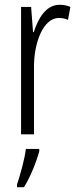

<svg xmlns="http://www.w3.org/2000/svg" viewBox="-20 -561 323 802"><path d="M229 -541C172 -541 140 -485 121 -427H118L110 -532H68V0H122V-279C121 -383 161 -486 226 -486C240 -486 254 -483 264 -478L274 -532C259 -539 243 -541 229 -541ZM144 71V61H88C84 101 63 174 51 210V221H80C107 178 131 118 144 71Z"/></svg>

Font: Noto Sans Devanagari UI ExtraCondensed Light
Style: Regular
Weight: 300
Width: 2
Designer: Jelle Bosma - Monotype Design Team
Foundry: Monotype Imaging Inc.
Version: Version 2.004